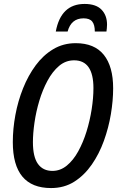

<svg xmlns="http://www.w3.org/2000/svg" viewBox="-20 -944 613 974"><path d="M239 10Q45 10 45 -223Q45 -290 58 -360.5Q71 -431 97 -496Q123 -561 161 -612.5Q199 -664 250 -694.5Q301 -725 364 -725Q459 -725 506.5 -666Q554 -607 554 -496Q554 -434 542.5 -365Q531 -296 507 -229.5Q483 -163 445.5 -109Q408 -55 357 -22.5Q306 10 239 10ZM246 -77Q286 -77 319 -104Q352 -131 377 -176.5Q402 -222 419 -277Q436 -332 445 -389.5Q454 -447 454 -497Q454 -638 356 -638Q313 -638 279.5 -609.5Q246 -581 221 -534.5Q196 -488 179.5 -433Q163 -378 155 -322.5Q147 -267 147 -223Q147 -148 172.5 -112.5Q198 -77 246 -77ZM263 -784Q289 -924 409 -924Q467 -924 495 -895Q523 -866 523 -819Q523 -810 522 -801Q521 -792 520 -784H461Q461 -818 448 -834.5Q435 -851 404 -851Q341 -851 323 -784Z"/></svg>

Font: Noto Sans Condensed Medium
Style: Italic
Weight: 500
Width: 3
Italic angle: -12°
Designer: Monotype Design Team
Foundry: Monotype Imaging Inc.
Version: Version 2.013; ttfautohint (v1.8.4.7-5d5b)